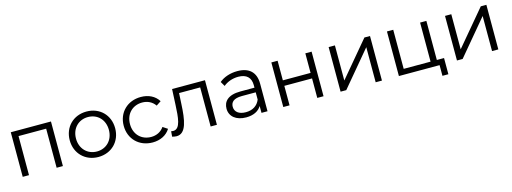

<svg xmlns="http://www.w3.org/2000/svg" viewBox="-11 -1296 5832 2188"><g transform="rotate(-15 2905.5 -202.5)"><path d="M174 -461H500V0H574V-526H100V0H174Z M993 5C1148 5 1261 -107 1261 -263C1261 -420 1148 -531 993 -531C839 -531 725 -420 725 -263C725 -107 839 5 993 5ZM993 -60C883 -60 799 -142 799 -263C799 -385 883 -466 993 -466C1104 -466 1187 -385 1187 -263C1187 -142 1104 -60 993 -60Z M1634 5C1723 5 1799 -32 1841 -100L1785 -137C1749 -85 1694 -60 1633 -60C1520 -60 1436 -140 1436 -263C1436 -385 1520 -466 1633 -466C1694 -466 1749 -441 1785 -389L1841 -426C1799 -495 1723 -531 1634 -531C1476 -531 1362 -420 1362 -263C1362 -106 1476 5 1634 5Z M1863 -1C1882 3 1899 7 1915 7C2029 7 2052 -148 2061 -333L2068 -461H2317V0H2391V-526H2003L1994 -338C1987 -201 1980 -61 1893 -61C1886 -61 1877 -62 1868 -64Z M2914 -158C2887 -90 2828 -53 2748 -53C2666 -53 2618 -91 2618 -151C2618 -203 2650 -243 2751 -243H2914ZM2737 5C2823 5 2885 -27 2917 -81V0H2988V-325C2988 -462 2910 -531 2773 -531C2690 -531 2612 -505 2559 -460L2591 -405C2634 -442 2698 -466 2766 -466C2864 -466 2914 -417 2914 -328V-298H2749C2597 -298 2544 -230 2544 -148C2544 -57 2618 5 2737 5Z M3248 0V-230H3575V0H3649V-526H3575V-295H3248V-526H3174V0Z M3917 0 4264 -414V0H4338V-526H4272L3924 -112V-526H3850V0Z M5088 -65H5003V-526H4929V-65H4612V-526H4538V0H5018V126H5088Z M5290 0 5637 -414V0H5711V-526H5645L5297 -112V-526H5223V0Z"/></g></svg>

Font: Montserrat-Alt1
Style: Regular
Weight: 400
Designer: Differentunic
Foundry: Differentunic
Version: Version 7.222